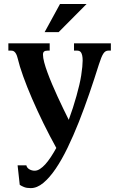

<svg xmlns="http://www.w3.org/2000/svg" viewBox="-20 -736 577 964"><path d="M387.7 -357.4Q395 -405.8 395 -431.6Q395 -447.3 392.8 -457Q390.6 -466.8 387 -472.4Q383.3 -478 377.9 -480Q372.6 -481.9 366.7 -481.9H351.6V-518.6H536.6V-481.9H523.9Q516.6 -481.9 510.5 -478.5Q504.4 -475.1 499 -467Q493.7 -459 488.3 -445.6Q482.9 -432.1 476.6 -412.6Q454.1 -340.8 428.7 -266.8Q403.3 -192.9 376 -123.8Q348.6 -54.7 319.3 5.9Q290 66.4 259.5 111.3Q229 156.2 197.5 182.4Q166 208.5 134.3 208.5Q113.8 208.5 100.6 203.1Q87.4 197.8 79.1 191.9L68.4 94.2H112.3Q115.2 106.9 127.4 114Q139.6 121.1 154.3 121.1Q167 121.1 180.4 112.5Q193.8 104 207.5 88.9Q221.2 73.7 235.1 52.7Q249 31.7 262.7 6.8Q229.5 -53.2 198.2 -116.9Q167 -180.7 141.1 -240.5Q115.2 -300.3 96.4 -352.8Q77.6 -405.3 68.8 -442.9Q65.4 -457 61 -465.1Q56.6 -473.1 51.8 -476.8Q46.9 -480.5 42.5 -481.2Q38.1 -481.9 35.2 -481.9H22V-518.6H229.5V-481.9H220.2Q207.5 -481.9 201.7 -477.5Q195.8 -473.1 195.8 -461.9Q195.8 -446.3 201.9 -423.1Q208 -399.9 218.3 -372.1Q228.5 -344.2 241.7 -313Q254.9 -281.7 269.3 -250.5Q283.7 -219.2 298.1 -189.5Q312.5 -159.7 325.2 -134.3Q336.4 -164.6 346.2 -195.1Q356 -225.6 364 -254.4Q372.1 -283.2 378.2 -309.3Q384.3 -335.4 387.7 -357.4ZM281.2 -715.8H414.6L274.4 -574.7H204.1Z"/></svg>

Font: Arian AMU Serif
Style: Bold
Weight: 700
Designer: Ruben Hakobyan (Tarumian)
Foundry: Ruben Hakobyan (Tarumian)
Version: Version 1.002